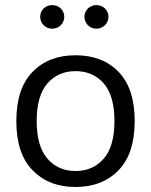

<svg xmlns="http://www.w3.org/2000/svg" viewBox="-20 -726 590 751"><path d="M275.4 -509.8C205.6 -509.8 149.4 -488.3 107.4 -444.8C64.9 -401.4 43.9 -337.4 43.9 -252.4C43.9 -167.5 64.9 -103.5 107.4 -60.1C149.9 -16.6 205.6 5.4 275.4 5.4C345.2 5.4 401.4 -16.6 443.8 -60.1C485.8 -103.5 506.8 -167.5 506.8 -252.4C506.8 -337.4 485.8 -401.4 443.8 -444.8C401.9 -488.3 345.7 -509.8 275.4 -509.8ZM275.4 -447.8C320.8 -447.8 357.9 -431.6 385.7 -399.9C413.6 -367.7 427.7 -318.4 427.7 -252.4C427.7 -186.5 413.6 -137.2 385.7 -105.5C357.9 -73.2 320.8 -57.1 275.4 -57.1C230 -57.1 193.4 -73.2 165.5 -105.5C137.7 -137.2 123.5 -186.5 123.5 -252.4C123.5 -318.4 137.7 -367.7 165.5 -399.9C193.4 -431.6 230 -447.8 275.4 -447.8ZM137.2 -660.2C137.2 -634.8 157.2 -613.8 184.1 -613.8C210.9 -613.8 231.4 -634.8 231.4 -660.2C231.4 -686 210.9 -706.1 184.1 -706.1C157.2 -706.1 137.2 -686 137.2 -660.2ZM310.1 -660.2C310.1 -634.8 331.1 -613.8 356.9 -613.8C383.8 -613.8 404.3 -634.8 404.3 -660.2C404.3 -686 383.8 -706.1 356.9 -706.1C331.1 -706.1 310.1 -686 310.1 -660.2Z"/></svg>

Font: Estedad Regular
Style: Regular
Weight: 400
Designer: Amin Abedi
Version: Version 7.3